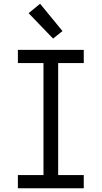

<svg xmlns="http://www.w3.org/2000/svg" viewBox="-20 -1000 540 1020"><path d="M75 0V-70H211V-665H75V-735H425V-665H289V-70H425V0ZM262 -795 132 -930 193 -980 312 -835Z"/></svg>

Font: Iosevka Fuck
Style: Regular
Weight: 400
Monospace: yes
Designer: Belleve Invis
Foundry: Belleve Invis
Version: Version 28.0.7; ttfautohint (v1.8.3)